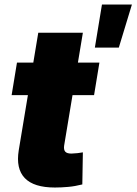

<svg xmlns="http://www.w3.org/2000/svg" viewBox="-20 -818 601 845"><path d="M417.5 -542.5 394 -399.4H31.2L54.7 -542.5ZM148.4 -673.8H344.7L262.2 -176.8Q259.8 -159.2 267.1 -150.6Q274.4 -142.1 294.4 -142.1Q303.7 -142.1 321.3 -144Q338.9 -146 344.7 -147.5L342.3 -6.3Q309.6 2 279.3 4.6Q249 7.3 221.7 7.3Q128.9 7.3 89.1 -34.2Q49.3 -75.7 62.5 -156.7ZM397.5 -608.4 428.7 -797.9H560.5L502.9 -608.4Z"/></svg>

Font: Inter 16pt Black
Style: Italic
Weight: 900
Italic angle: -9.3988°
Version: Version 4.001;git-66647c0bb